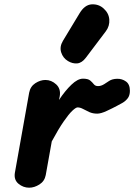

<svg xmlns="http://www.w3.org/2000/svg" viewBox="-20 -872 624 892"><path d="M115.5 0Q88 0 66 -18.2Q44 -36.5 49 -68.5L115.5 -441.5Q121 -470.5 144.2 -485.5Q167.5 -500.5 191 -500.5Q219 -500.5 241.2 -479.8Q263.5 -459 257.5 -424.5L254 -407.5Q282.5 -450.5 311.8 -478.5Q341 -506.5 365.5 -506.5Q389 -506.5 399 -498Q409 -489.5 415.8 -480.8Q422.5 -472 435.5 -472Q450 -472 464.8 -481.5Q479.5 -491 487 -496Q501.5 -505.5 524.2 -506Q547 -506.5 565.2 -493.5Q583.5 -480.5 583.5 -450Q583.5 -428.5 573.2 -415.2Q563 -402 548.8 -394Q534.5 -386 523 -380Q503.5 -369.5 476.2 -356.8Q449 -344 431.5 -344Q411.5 -344 395.2 -351.2Q379 -358.5 365.8 -365.8Q352.5 -373 340.5 -373Q332.5 -373 316 -357.5Q299.5 -342 275.5 -307.2Q251.5 -272.5 220.5 -215L192.5 -58.5Q187 -30 163.2 -15Q139.5 0 115.5 0ZM295.5 -588.5Q272.5 -602.5 264.2 -628.8Q256 -655 272.5 -682.5L349.5 -810Q373.5 -850 406.2 -851.8Q439 -853.5 462 -832Q485.5 -811 487.8 -781Q490 -751 471.5 -726.5L379 -604Q360.5 -579.5 338.8 -577.5Q317 -575.5 295.5 -588.5Z"/></svg>

Font: Edu VIC WA NT Hand
Style: Regular
Weight: 400
Designer: Tina and Corey Anderson, Eben Sorkin, Mirko Velimirovic
Foundry: Google for Education
Version: Version 1.000